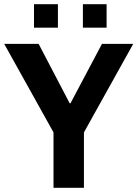

<svg xmlns="http://www.w3.org/2000/svg" viewBox="-20 -895 655 915"><path d="M235 0V-264L0 -686H164L312 -403H316L466 -686H615L380 -264V0ZM142 -763V-875H256V-763ZM375 -763V-875H488V-763Z"/></svg>

Font: Chivo SemiBold
Style: Regular
Weight: 600
Designer: Hector Gatti
Foundry: Omnibus-Type
Version: Version 2.002